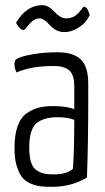

<svg xmlns="http://www.w3.org/2000/svg" viewBox="-20 -712 407 742"><path d="M42 -624Q82 -692 144 -692Q167 -692 190.5 -666.5Q214 -641 235 -641Q258 -641 272.5 -652.5Q287 -664 294 -675Q301 -686 305 -686Q311 -686 316.5 -678Q322 -670 324 -662L327 -654Q321 -641 310.5 -628Q300 -615 277 -601.5Q254 -588 228 -588Q197 -588 173 -614.5Q149 -641 134 -641Q117 -641 104 -629.5Q91 -618 83 -607Q75 -596 71 -596Q64 -596 57 -603Q50 -610 46 -617ZM36 -464Q36 -479 44 -484Q60 -494 105 -502Q150 -510 201 -510Q263 -510 292 -482.5Q321 -455 321 -389V-329Q321 -156 316 -26Q257 10 180 10Q155 10 137 8Q119 6 98.5 -2.5Q78 -11 65.5 -27Q53 -43 44.5 -71Q36 -99 36 -139Q36 -190 48 -224Q60 -258 83 -274Q106 -290 129.5 -296Q153 -302 185 -302Q238 -302 267 -290V-378Q267 -424 247 -440.5Q227 -457 188 -457Q100 -457 44 -432Q36 -448 36 -464ZM267 -249Q240 -259 202 -259Q150 -259 121.5 -236Q93 -213 93 -141Q93 -107 100 -85Q107 -63 122 -53.5Q137 -44 151 -41Q165 -38 188 -38Q238 -38 262 -60Q267 -130 267 -249Z"/></svg>

Font: Yanone Kaffeesatz Light
Style: Regular
Weight: 300
Designer: Yanone (Cyrillic: Daniel Pouzeot)
Foundry: Yanone
Version: Version 1.003;PS 001.003;hotconv 1.0.88;makeotf.lib2.5.64775